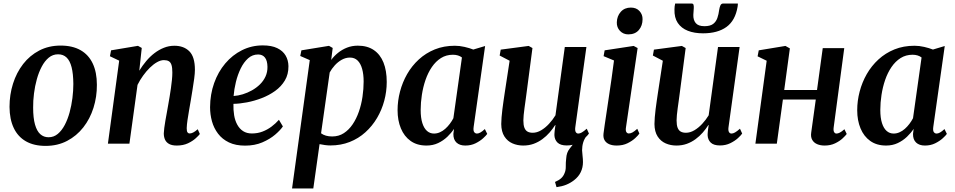

<svg xmlns="http://www.w3.org/2000/svg" viewBox="-20 -815 5418 1089"><path d="M324 -556.5Q391 -556.5 436.8 -530.5Q482.5 -504.5 506 -454.8Q529.5 -405 529.5 -334Q530 -266 510.2 -203.5Q490.5 -141 452.5 -92.5Q414.5 -44 360.5 -15.8Q306.5 12.5 238.5 12.5Q172.5 12.5 127 -13.5Q81.5 -39.5 58 -89Q34.5 -138.5 34 -208.5Q34 -278 53.8 -340.5Q73.5 -403 111.2 -451.8Q149 -500.5 202.8 -528.5Q256.5 -556.5 324 -556.5ZM309.5 -507Q279.5 -507 256.5 -488Q233.5 -469 216.8 -437.2Q200 -405.5 189 -366Q178 -326.5 172.8 -284.8Q167.5 -243 168 -204.5Q168 -146 178.5 -108.8Q189 -71.5 208.5 -54Q228 -36.5 255.5 -36.5Q285 -36.5 307.8 -55.5Q330.5 -74.5 347.2 -106.2Q364 -138 374.8 -177.5Q385.5 -217 390.8 -258.8Q396 -300.5 396 -339Q395.5 -397 386 -434Q376.5 -471 357.5 -489Q338.5 -507 309.5 -507Z M770 -414Q787.5 -442.5 809 -468.2Q830.5 -494 856 -513.5Q881.5 -533 909.8 -544.2Q938 -555.5 969 -555.5Q1022.5 -555.5 1054 -524Q1085.5 -492.5 1085.5 -419Q1085.5 -399.5 1081.5 -369.2Q1077.5 -339 1072 -306Q1066.5 -273 1062 -245Q1057.5 -219 1052.5 -190Q1047.5 -161 1043.5 -134.2Q1039.5 -107.5 1039 -88Q1039 -70.5 1043.5 -64.2Q1048 -58 1055 -58Q1064.5 -58 1075.2 -63.2Q1086 -68.5 1101.5 -82L1113.5 -55Q1107.5 -46.5 1090.2 -30.8Q1073 -15 1046 -2.2Q1019 10.5 982.5 10.5Q955.5 10.5 939.2 1.5Q923 -7.5 916 -23Q909 -38.5 909 -58.5Q909.5 -71 911.8 -89.8Q914 -108.5 918 -130.5Q922 -152.5 926.2 -175.8Q930.5 -199 934 -220Q938 -242 942 -266.2Q946 -290.5 949.5 -314.8Q953 -339 955.2 -362Q957.5 -385 957.5 -404Q957.5 -431 952.8 -446.2Q948 -461.5 937.5 -467.8Q927 -474 909.5 -474Q891.5 -474 871 -462.5Q850.5 -451 830.2 -431.2Q810 -411.5 791.8 -386.2Q773.5 -361 760 -333.5L714 0H592L656 -471L603.5 -496L610 -529.5L762.5 -555L784 -543Z M1584.5 -98Q1570.5 -77 1540.8 -51.5Q1511 -26 1468 -7.5Q1425 11 1370 11Q1316.5 11 1278.5 -7.2Q1240.5 -25.5 1216.8 -56.8Q1193 -88 1182.2 -127Q1171.5 -166 1171.5 -207Q1172 -280 1194.5 -343.5Q1217 -407 1257.5 -455Q1298 -503 1352.5 -530.2Q1407 -557.5 1470.5 -557.5Q1520.5 -557.5 1552.5 -542Q1584.5 -526.5 1600 -500Q1615.5 -473.5 1616 -440Q1616.5 -393.5 1595.8 -358.8Q1575 -324 1540.5 -299.2Q1506 -274.5 1464.5 -258.5Q1423 -242.5 1381 -234.5Q1339 -226.5 1304 -226Q1303 -191.5 1308 -161.2Q1313 -131 1325.8 -107.8Q1338.5 -84.5 1359 -71.2Q1379.5 -58 1408.5 -58Q1441.5 -58 1469.2 -68.8Q1497 -79.5 1520.2 -97Q1543.5 -114.5 1562 -135.5ZM1444 -506Q1411.5 -506 1387 -484Q1362.5 -462 1345.2 -426.5Q1328 -391 1318 -350Q1308 -309 1305 -270.5Q1330 -272 1357 -280.2Q1384 -288.5 1409 -302.5Q1434 -316.5 1454.2 -336.2Q1474.5 -356 1486 -381.2Q1497.5 -406.5 1497 -436Q1496.5 -471 1482.8 -488.5Q1469 -506 1444 -506Z M1636.5 254 1737 -474 1683 -497.5 1689.5 -529.5 1846 -555 1867 -543 1858.5 -475Q1874 -496.5 1896.8 -515Q1919.5 -533.5 1948 -544.8Q1976.5 -556 2009.5 -556Q2063.5 -556 2100 -531.2Q2136.5 -506.5 2155 -460.5Q2173.5 -414.5 2173.5 -350Q2173.5 -296 2159.5 -243.8Q2145.5 -191.5 2118.5 -145.8Q2091.5 -100 2052.5 -64.8Q2013.5 -29.5 1963.5 -9.8Q1913.5 10 1853.5 10Q1839 10 1823.2 7.8Q1807.5 5.5 1792.5 2.5L1757 254ZM1801 -59Q1813 -50 1828.8 -45.5Q1844.5 -41 1864 -41Q1901.5 -41 1930.2 -59.8Q1959 -78.5 1980.2 -110Q2001.5 -141.5 2015.5 -181.8Q2029.5 -222 2036 -266.2Q2042.5 -310.5 2042.5 -352.5Q2042.5 -393.5 2034 -424.2Q2025.5 -455 2008.2 -471.8Q1991 -488.5 1965 -488.5Q1940.5 -488.5 1918.2 -476Q1896 -463.5 1878.5 -444Q1861 -424.5 1850 -404Z M2666.5 -95.5Q2663.5 -74 2669.5 -65.8Q2675.5 -57.5 2685.5 -57.5Q2694 -57.5 2704.8 -63.5Q2715.5 -69.5 2730 -83L2743.5 -55.5Q2737.5 -46.5 2720.2 -30.8Q2703 -15 2677.2 -2.2Q2651.5 10.5 2619 10.5Q2587 10.5 2569 -6.5Q2551 -23.5 2551.5 -55.5L2555 -84Q2540 -61 2517.2 -39.2Q2494.5 -17.5 2465 -3.5Q2435.5 10.5 2399 10.5Q2345.5 10.5 2309 -15.5Q2272.5 -41.5 2253.8 -86.8Q2235 -132 2235 -190Q2235 -243 2248.8 -295.5Q2262.5 -348 2289.2 -394.8Q2316 -441.5 2355.5 -477.8Q2395 -514 2446.2 -534.8Q2497.5 -555.5 2560 -555.5Q2586.5 -555.5 2614.8 -549Q2643 -542.5 2664.5 -534L2731.5 -554ZM2600 -489Q2590.5 -496.5 2577.5 -500.5Q2564.5 -504.5 2549 -504.5Q2511 -504.5 2481.2 -485.8Q2451.5 -467 2429.5 -434.8Q2407.5 -402.5 2393.5 -361.8Q2379.5 -321 2372.8 -277Q2366 -233 2366 -191.5Q2366 -146.5 2375.5 -116.8Q2385 -87 2402 -72.2Q2419 -57.5 2441.5 -57.5Q2459 -57.5 2475.2 -64.8Q2491.5 -72 2505.5 -84.5Q2519.5 -97 2531.2 -112.5Q2543 -128 2551.5 -144.5Z M3136.5 246.5 3128 217Q3150 207.5 3162.5 196.2Q3175 185 3181.5 168.5Q3189.5 151.5 3189 129Q3188.5 106.5 3191.5 83Q3193.5 50 3210.2 29.2Q3227 8.5 3239.5 -8.5L3310.5 -48.5Q3294.5 -29 3288 -7.8Q3281.5 13.5 3281.5 37.5Q3282 51.5 3284.2 69.2Q3286.5 87 3286.5 104Q3286.5 135 3274 161.2Q3261.5 187.5 3235.5 207.5Q3215.5 223 3191.5 232.8Q3167.5 242.5 3136.5 246.5ZM2947.5 10.5Q2914.5 10.5 2886.5 -1.8Q2858.5 -14 2841 -41Q2823.5 -68 2823 -111.5Q2823 -128 2824.8 -149.5Q2826.5 -171 2829.5 -195.2Q2832.5 -219.5 2836 -243Q2839.5 -266.5 2842.5 -287L2870.5 -470.5L2814 -500L2820 -533.5L2978.5 -554.5L3000 -542.5L2966.5 -287Q2964 -266.5 2960.8 -244.5Q2957.5 -222.5 2954.8 -201.5Q2952 -180.5 2950.2 -162.5Q2948.5 -144.5 2948.5 -132Q2948.5 -105.5 2954.5 -90.2Q2960.5 -75 2972.2 -68.5Q2984 -62 3001.5 -62Q3025.5 -62 3049.2 -76Q3073 -90 3094 -112.8Q3115 -135.5 3130.5 -161L3183.5 -548.5H3306L3243 -93.5Q3240.5 -75 3245.5 -66.2Q3250.5 -57.5 3260 -57.5Q3269 -57.5 3280 -63.8Q3291 -70 3308 -85L3320.5 -57.5Q3314 -47.5 3296.5 -31.5Q3279 -15.5 3253 -2.8Q3227 10 3194.5 10Q3159 10 3142.2 -6.2Q3125.5 -22.5 3124.5 -48.5Q3124.5 -51.5 3124.8 -58Q3125 -64.5 3126 -72.8Q3127 -81 3128.2 -89.5Q3129.5 -98 3130.5 -105L3129 -106Q3115 -84 3097 -63.2Q3079 -42.5 3056.2 -25.8Q3033.5 -9 3006.5 0.8Q2979.5 10.5 2947.5 10.5Z M3477.5 10.5Q3453 10.5 3435.2 2.8Q3417.5 -5 3409 -19.8Q3400.5 -34.5 3403 -57Q3405 -75 3409.8 -106.8Q3414.5 -138.5 3420.8 -180.2Q3427 -222 3434.2 -270.5Q3441.5 -319 3448.8 -370.2Q3456 -421.5 3462.5 -472L3403.5 -496.5L3409.5 -529.5L3574 -554.5L3596.5 -542.5L3530.5 -93Q3527.5 -74.5 3532.5 -66.2Q3537.5 -58 3546.5 -58Q3556.5 -58 3567.2 -63.8Q3578 -69.5 3594.5 -84.5L3606.5 -57.5Q3600 -47.5 3582.8 -31.5Q3565.5 -15.5 3539.2 -2.5Q3513 10.5 3477.5 10.5ZM3543.5 -620Q3515 -620 3496.2 -640Q3477.5 -660 3478.5 -688.5Q3479.5 -724 3501 -748Q3522.5 -772 3558 -772Q3589.5 -772 3607.2 -752.2Q3625 -732.5 3624.5 -706Q3624.5 -669.5 3603.5 -644.8Q3582.5 -620 3543.5 -620Z M3816.5 10.5Q3783.5 10.5 3755.5 -1.8Q3727.5 -14 3710 -41Q3692.5 -68 3692 -111.5Q3692 -128 3693.8 -149.5Q3695.5 -171 3698.5 -195.2Q3701.5 -219.5 3705 -243Q3708.5 -266.5 3711.5 -287L3739.5 -470.5L3683 -500L3689 -533.5L3847.5 -554.5L3869 -542.5L3835.5 -287Q3833 -266.5 3829.8 -244.5Q3826.5 -222.5 3823.8 -201.5Q3821 -180.5 3819.2 -162.5Q3817.5 -144.5 3817.5 -132Q3817.5 -105.5 3823.5 -90.2Q3829.5 -75 3841.2 -68.5Q3853 -62 3870.5 -62Q3894.5 -62 3918.2 -76Q3942 -90 3963 -112.8Q3984 -135.5 3999.5 -161L4052.5 -548.5H4175L4112 -93.5Q4109.5 -75 4114.5 -66.2Q4119.5 -57.5 4129 -57.5Q4138 -57.5 4149 -63.8Q4160 -70 4177 -85L4189.5 -57.5Q4183 -47.5 4165.5 -31.5Q4148 -15.5 4122 -2.8Q4096 10 4063.5 10Q4028 10 4011.2 -6.2Q3994.5 -22.5 3993.5 -48.5Q3993.5 -51.5 3993.8 -58Q3994 -64.5 3995 -72.8Q3996 -81 3997.2 -89.5Q3998.5 -98 3999.5 -105L3998 -106Q3984 -84 3966 -63.2Q3948 -42.5 3925.2 -25.8Q3902.5 -9 3875.5 0.8Q3848.5 10.5 3816.5 10.5ZM3902.5 -795Q3911.5 -795 3913.5 -788Q3915.5 -781 3915 -769.5Q3915 -761 3913.8 -750.2Q3912.5 -739.5 3912.5 -731Q3911.5 -702 3926 -684.2Q3940.5 -666.5 3975.5 -666.5Q4008 -666.5 4024.8 -679.2Q4041.5 -692 4048.8 -713Q4056 -734 4059 -758.5Q4061 -772.5 4065.8 -783.8Q4070.5 -795 4081.5 -795H4165Q4165 -791.5 4164.8 -787.2Q4164.5 -783 4163.5 -776.5Q4150.5 -698.5 4100.5 -662.2Q4050.5 -626 3967.5 -626Q3918 -626 3881.2 -640.5Q3844.5 -655 3824.2 -685Q3804 -715 3805.5 -762Q3805.5 -770 3806.5 -778.5Q3807.5 -787 3809.5 -795Z M4708.5 -92.5Q4706 -74 4711 -65.8Q4716 -57.5 4724 -57.5Q4733 -57.5 4743.2 -62.8Q4753.5 -68 4769.5 -82L4782.5 -55Q4776 -46 4759.2 -30.2Q4742.5 -14.5 4716.5 -2Q4690.5 10.5 4657 10.5Q4633 10.5 4614.5 2.5Q4596 -5.5 4586.8 -21.8Q4577.5 -38 4581 -62.5L4607 -250.5H4420.5L4386 0H4264.5L4328.5 -470.5L4277 -495.5L4283.5 -529.5L4435 -554.5L4460 -540.5L4428 -304.5H4614L4646.5 -542H4768.5Z M5273.5 -95.5Q5270.5 -74 5276.5 -65.8Q5282.5 -57.5 5292.5 -57.5Q5301 -57.5 5311.8 -63.5Q5322.5 -69.5 5337 -83L5350.5 -55.5Q5344.5 -46.5 5327.2 -30.8Q5310 -15 5284.2 -2.2Q5258.5 10.5 5226 10.5Q5194 10.5 5176 -6.5Q5158 -23.5 5158.5 -55.5L5162 -84Q5147 -61 5124.2 -39.2Q5101.5 -17.5 5072 -3.5Q5042.5 10.5 5006 10.5Q4952.5 10.5 4916 -15.5Q4879.5 -41.5 4860.8 -86.8Q4842 -132 4842 -190Q4842 -243 4855.8 -295.5Q4869.5 -348 4896.2 -394.8Q4923 -441.5 4962.5 -477.8Q5002 -514 5053.2 -534.8Q5104.5 -555.5 5167 -555.5Q5193.5 -555.5 5221.8 -549Q5250 -542.5 5271.5 -534L5338.5 -554ZM5207 -489Q5197.5 -496.5 5184.5 -500.5Q5171.5 -504.5 5156 -504.5Q5118 -504.5 5088.2 -485.8Q5058.5 -467 5036.5 -434.8Q5014.5 -402.5 5000.5 -361.8Q4986.5 -321 4979.8 -277Q4973 -233 4973 -191.5Q4973 -146.5 4982.5 -116.8Q4992 -87 5009 -72.2Q5026 -57.5 5048.5 -57.5Q5066 -57.5 5082.2 -64.8Q5098.5 -72 5112.5 -84.5Q5126.5 -97 5138.2 -112.5Q5150 -128 5158.5 -144.5Z"/></svg>

Font: Merriweather 48pt SemiBold
Style: Italic
Weight: 600
Italic angle: -7.8°
Designer: Eben Sorkin
Foundry: Eben Sorkin
Version: Version 2.101